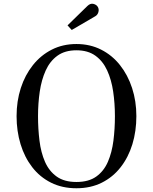

<svg xmlns="http://www.w3.org/2000/svg" viewBox="-20 -995 816 1025"><path d="M489 -908.5 363 -835 340.5 -859.5 446.5 -963Q462.5 -978.5 479 -974.2Q495.5 -970 502.5 -957.5Q509.5 -945 505.2 -930.2Q501 -915.5 489 -908.5ZM388 10Q312 10 252.5 -19.8Q193 -49.5 152 -102.5Q111 -155.5 89.8 -225.2Q68.5 -295 68.5 -375Q68.5 -455 91 -524.8Q113.5 -594.5 155.8 -647.5Q198 -700.5 256.8 -730.2Q315.5 -760 388 -760Q460.5 -760 519.5 -730.2Q578.5 -700.5 620.5 -647.5Q662.5 -594.5 685.2 -524.8Q708 -455 708 -375Q708 -295 686.8 -225.2Q665.5 -155.5 624.2 -102.5Q583 -49.5 523.5 -19.8Q464 10 388 10ZM388 -726.5Q326.5 -726.5 286.5 -697.5Q246.5 -668.5 224 -618.8Q201.5 -569 192.2 -506Q183 -443 183 -375Q183 -307 190.8 -244Q198.5 -181 220.2 -131.2Q242 -81.5 282.5 -52.5Q323 -23.5 388 -23.5Q453.5 -23.5 494 -52.5Q534.5 -81.5 556 -131.2Q577.5 -181 585.5 -244Q593.5 -307 593.5 -375Q593.5 -443 584.2 -506Q575 -569 552.2 -618.8Q529.5 -668.5 489.5 -697.5Q449.5 -726.5 388 -726.5Z"/></svg>

Font: Bodoni* 06pt
Style: Regular
Weight: 400
Version: Version 2.3